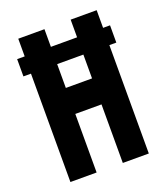

<svg xmlns="http://www.w3.org/2000/svg" viewBox="-133 -816 792 909"><g transform="rotate(-20 262.5 -361.0)"><path d="M27 -633H65V-722H197V-633H329V-722H460V-633H495V-546H460V0H329V-295H197V0H65V-546H27ZM329 -426V-546H197V-426Z"/></g></svg>

Font: PostBus
Style: Regular
Weight: 400
Designer: Peter Wiegel
Version: Version 1.001